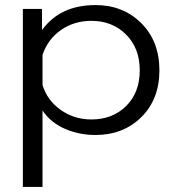

<svg xmlns="http://www.w3.org/2000/svg" viewBox="-20 -515 696 754"><path d="M69.8 219.2V-480H145V-397Q216.3 -495.1 355 -495.1Q463.4 -495.1 534.7 -424.1Q606 -353 606 -238.8Q606 -125 534.9 -54.9Q463.9 15.1 355 15.1Q290 15.1 234.1 -9.5Q178.2 -34.2 147 -81.1V219.2ZM338.9 -45.9Q421.9 -45.9 475.3 -98.6Q528.8 -151.4 528.8 -238.8Q528.8 -325.7 475.1 -379.4Q421.4 -433.1 338.9 -433.1Q271 -433.1 219.5 -397.2Q168 -361.3 147 -299.8V-181.2Q165.5 -120.6 218.5 -83.3Q271.5 -45.9 338.9 -45.9Z"/></svg>

Font: Prompt Light
Style: Regular
Weight: 300
Designer: Katatrad Team
Foundry: CadsonDemak
Version: Version 1.000;PS 001.000;hotconv 1.0.88;makeotf.lib2.5.64775